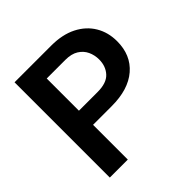

<svg xmlns="http://www.w3.org/2000/svg" viewBox="-186 -862 1013 1013"><g transform="rotate(-45 321.0 -355.5)"><path d="M341.3 -259.3H202.1V0H67.9V-710.9H341.3Q424.3 -710.9 483.2 -681.2Q542 -651.4 573 -599.6Q604 -547.9 604 -481.4Q604 -378.4 534.9 -318.8Q465.8 -259.3 341.3 -259.3ZM341.3 -605H202.1V-364.7H341.3Q408.7 -364.7 438.7 -397.5Q468.8 -430.2 468.8 -480.5Q468.8 -513.2 455.6 -541.5Q442.4 -569.8 414.3 -587.4Q386.2 -605 341.3 -605Z"/></g></svg>

Font: Vazirmatn RD UI SemiBold
Style: Regular
Weight: 600
Designer: Saber Rastikerdar
Foundry: Saber Rastikerdar
Version: Version 33.003